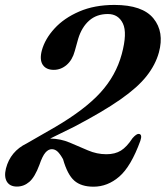

<svg xmlns="http://www.w3.org/2000/svg" viewBox="-32 -730 656 760"><path d="M-8.5 -63Q9 -131 74 -162.5L187 -227.5Q304.5 -296.5 365.8 -363.8Q427 -431 450 -516Q472.5 -599.5 454.5 -637Q436.5 -674.5 395 -674.5Q350.5 -674.5 321 -648.5Q291.5 -622.5 277.5 -576.5L264 -528Q254.5 -492.5 231.8 -473Q209 -453.5 181 -453.5Q150.5 -453.5 137.2 -473.5Q124 -493.5 133.5 -530Q146 -576 183.8 -617.2Q221.5 -658.5 281.8 -684.5Q342 -710.5 421 -710.5Q532 -710.5 575.5 -657Q619 -603.5 597 -522.5Q583.5 -473.5 548.2 -428.8Q513 -384 444.2 -336Q375.5 -288 263 -229L166.5 -181.5Q208 -181 244.2 -165.5Q280.5 -150 316 -134.8Q351.5 -119.5 389 -119.5Q423.5 -119.5 446.8 -134Q470 -148.5 492.5 -183Q508 -200.5 517 -200Q532.5 -199 523.5 -172.5Q486.5 -71 440.2 -31Q394 9 338 9Q289.5 9 262.2 -14.8Q235 -38.5 217.5 -100Q205 -122 195 -130.8Q185 -139.5 173 -139.5Q159.5 -139.5 147.8 -126Q136 -112.5 124 -77.5Q106 -29 84.2 -10.2Q62.5 8.5 35 8.5Q7 8.5 -4.8 -11Q-16.5 -30.5 -8.5 -63Z"/></svg>

Font: Fraunces 144pt Soft SemiBold
Style: Italic
Weight: 600
Italic angle: -16°
Version: Version 1.000;[b76b70a41]